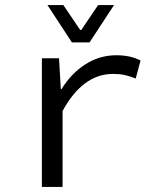

<svg xmlns="http://www.w3.org/2000/svg" viewBox="-20 -741 640 761"><path d="M146 -510H214L221 -388H224Q263 -451 319 -486.5Q375 -522 441 -522Q498 -522 537 -501L518 -430Q491 -440 473 -444Q455 -448 428 -448Q308 -448 228 -301V0H146ZM168 -721H231L298 -622H302L369 -721H432L335 -573H265Z"/></svg>

Font: Office Code Pro
Style: Regular
Weight: 400
Designer: Nathan Rutzky & Paul D. Hunt
Foundry: Adobe Systems Incorporated
Version: Version 1.004